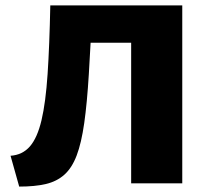

<svg xmlns="http://www.w3.org/2000/svg" viewBox="-20 -678 775 710"><path d="M51 12 19 -102Q63 -105 90.5 -136.5Q118 -168 133.5 -233.5Q149 -299 156 -404Q163 -509 166 -658H322Q315 -511 308.5 -404Q302 -297 291.5 -223Q281 -149 263.5 -103Q246 -57 218 -32Q190 -7 149.5 2.5Q109 12 51 12ZM465 0V-658H654V0ZM257 -520 244 -658H559V-520Z"/></svg>

Font: Ysabeau Office Black
Style: Regular
Weight: 900
Designer: Christian Thalmann (Catharsis Fonts)
Version: Version 2.001;gftools[0.9.30]; featfreeze: tnum,lnum,ss02